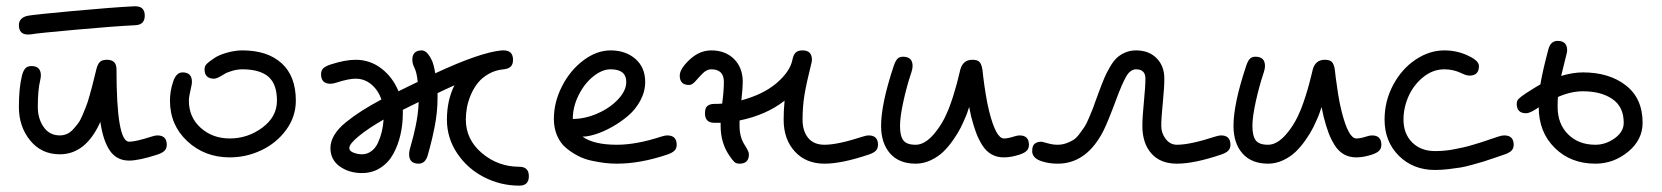

<svg xmlns="http://www.w3.org/2000/svg" viewBox="-20 -520 5279 610"><path d="M40 -180.2Q40 -240.2 49.8 -279.8Q53.2 -293.9 59.8 -302Q66.4 -310.1 80.1 -310.1Q109.9 -310.1 109.9 -279.8Q109.9 -275.9 107.9 -266.1Q100.1 -234.4 100.1 -180.2Q100.1 -143.1 118.7 -116.5Q137.2 -89.8 169.9 -89.8Q181.6 -89.8 192.1 -94.2Q202.6 -98.6 211.7 -108.4Q220.7 -118.2 228 -127.9Q235.4 -137.7 242.2 -154.3Q249 -170.9 253.7 -182.4Q258.3 -193.8 263.9 -213.9Q269.5 -233.9 272.2 -243.9Q274.9 -253.9 279.8 -274.2Q284.7 -294.4 286.1 -299.8Q290 -315.9 297.1 -323Q304.2 -330.1 319.8 -330.1Q350.1 -330.1 350.1 -299.8Q350.1 -69.8 390.1 -69.8Q411.1 -69.8 460.9 -85.9Q472.7 -89.8 480 -89.8Q509.8 -89.8 509.8 -60.1Q509.8 -48.3 502.9 -41.3Q496.1 -34.2 480 -28.8Q421.4 -9.8 390.1 -9.8Q351.1 -9.8 329.3 -41Q307.6 -72.3 298.8 -132.8Q252.9 -29.8 169.9 -29.8Q111.8 -29.8 75.9 -73.7Q40 -117.7 40 -180.2ZM40 -439.9Q40 -464.4 69.8 -470.2Q87.4 -473.6 212.4 -485.1Q337.4 -496.6 405.8 -500H410.2Q439.9 -500 439.9 -470.2Q439.9 -441.4 410.2 -439.9Q341.3 -436.5 219.5 -425.5Q97.7 -414.6 80.1 -411.1Q71.8 -410.2 69.8 -410.2Q40 -410.2 40 -439.9Z M520 -200.2Q520 -230 529.8 -259.8Q539.6 -290 560.1 -290Q589.8 -290 589.8 -259.8Q589.8 -252.9 586.9 -241.2Q580.1 -212.9 580.1 -200.2Q580.1 -147.5 617.7 -113.8Q655.3 -80.1 710 -80.1Q767.1 -80.1 813.5 -114.5Q859.9 -148.9 859.9 -200.2Q859.9 -252.9 832.5 -276.4Q805.2 -299.8 750 -299.8Q735.4 -299.8 718.5 -295.2Q701.7 -290.5 691.9 -284.2Q669.9 -270 660.2 -270Q629.9 -270 629.9 -299.8Q629.9 -309.6 636.2 -316.4Q642.6 -323.2 660.2 -335Q675.8 -345.7 701.7 -352.8Q727.5 -359.9 750 -359.9Q830.1 -359.9 875 -318.8Q919.9 -277.8 919.9 -200.2Q919.9 -149.4 889.2 -107.4Q858.4 -65.4 810.5 -42.7Q762.7 -20 710 -20Q630.4 -20 575.2 -71.3Q520 -122.6 520 -200.2Z M1000 -284.2Q1000 -295.9 1006.8 -302.7Q1013.7 -309.6 1029.8 -314.9Q1076.2 -330.1 1109.9 -330.1Q1155.8 -330.1 1191.9 -302.2Q1228 -274.4 1246.1 -230Q1255.9 -234.9 1276.4 -244.9Q1296.9 -254.9 1307.1 -259.8Q1304.2 -289.6 1296.9 -304.2Q1290 -317.9 1290 -330.1Q1290 -359.9 1319.8 -359.9Q1336.4 -359.9 1351.1 -330.1Q1357.9 -317.4 1362.8 -287.1Q1505.4 -353.5 1573.7 -359.9H1580.1Q1609.9 -359.9 1609.9 -330.1Q1609.9 -315.4 1602.5 -308.3Q1595.2 -301.3 1580.1 -299.8Q1554.2 -297.4 1533.2 -285.6Q1512.2 -273.9 1498.8 -257.3Q1485.4 -240.7 1476.3 -219.7Q1467.3 -198.7 1463.6 -179Q1460 -159.2 1460 -140.1Q1460 -76.7 1511.2 -33.4Q1562.5 9.8 1629.9 9.8Q1660.2 9.8 1660.2 40Q1660.2 69.8 1629.9 69.8Q1570.3 69.8 1517.6 42.7Q1464.8 15.6 1432.4 -33Q1399.9 -81.5 1399.9 -140.1Q1399.9 -201.2 1423.8 -249Q1413.1 -244.6 1393.3 -235.1Q1373.5 -225.6 1370.1 -224.1V-208Q1370.1 -185.5 1367.7 -162.4Q1365.2 -139.2 1361.1 -118.2Q1356.9 -97.2 1353.5 -82.3Q1350.1 -67.4 1345.5 -50.5Q1340.8 -33.7 1339.8 -29.8Q1332.5 0 1310.1 0Q1279.8 0 1279.8 -29.8Q1279.8 -37.1 1281.7 -44.9Q1282.2 -47.4 1286.1 -60.8Q1290 -74.2 1293.2 -87.2Q1296.4 -100.1 1300.3 -118.2Q1304.2 -136.2 1306.9 -156.5Q1309.6 -176.8 1310.1 -195.8Q1300.3 -191.4 1282.7 -182.4Q1265.1 -173.3 1259.8 -170.9V-160.2Q1259.8 -124.5 1252.2 -91.6Q1244.6 -58.6 1229.5 -31Q1214.4 -3.4 1188.7 13.2Q1163.1 29.8 1129.9 29.8Q1088.4 29.8 1059.1 8.5Q1029.8 -12.7 1029.8 -49.8Q1029.8 -70.3 1042 -90.8Q1054.2 -111.3 1078.1 -130.9Q1102.1 -150.4 1128.4 -167.2Q1154.8 -184.1 1191.9 -204.1Q1181.6 -233.4 1159.9 -251.7Q1138.2 -270 1109.9 -270Q1087.4 -270 1049.8 -257.8Q1038.1 -253.9 1029.8 -253.9Q1000 -253.9 1000 -284.2ZM1089.8 -49.8Q1089.8 -40 1103.3 -34.9Q1116.7 -29.8 1129.9 -29.8Q1146.5 -29.8 1159.7 -39.6Q1172.9 -49.3 1180.7 -66.2Q1188.5 -83 1192.9 -101.3Q1197.3 -119.6 1198.7 -140.1Q1150.9 -112.8 1120.4 -87.9Q1089.8 -63 1089.8 -49.8Z M1739.7 -142.1Q1739.7 -195.8 1765.9 -246.6Q1792 -297.4 1834 -328.6Q1876 -359.9 1919.9 -359.9Q1967.8 -359.9 1998.8 -332.8Q2029.8 -305.7 2029.8 -259.8Q2029.8 -229 2014.4 -200.4Q1999 -171.9 1975.3 -151.9Q1951.7 -131.8 1924.1 -116.5Q1896.5 -101.1 1872.1 -93.5Q1847.7 -85.9 1830.6 -85.9Q1866.2 -60.1 1939.9 -60.1Q2001.5 -60.1 2080.6 -85.9Q2092.3 -89.8 2099.6 -89.8Q2129.9 -89.8 2129.9 -60.1Q2129.9 -48.3 2122.8 -41.3Q2115.7 -34.2 2099.6 -28.8Q2014.2 0 1939.9 0Q1921.4 0 1902.3 -2.2Q1883.3 -4.4 1859.4 -9.5Q1835.4 -14.6 1815.2 -25.4Q1794.9 -36.1 1777.3 -51Q1759.8 -65.9 1749.8 -89.4Q1739.7 -112.8 1739.7 -142.1ZM1799.8 -142.1Q1838.9 -142.1 1878.7 -159.7Q1918.5 -177.2 1944.1 -204.8Q1969.7 -232.4 1969.7 -259.8Q1969.7 -299.8 1919.9 -299.8Q1893.1 -299.8 1865 -277.3Q1836.9 -254.9 1818.4 -217.8Q1799.8 -180.7 1799.8 -142.1Z M2139.6 -279.8Q2139.6 -301.3 2171.1 -330.6Q2202.6 -359.9 2239.7 -359.9Q2284.7 -359.9 2312.3 -332.3Q2339.8 -304.7 2339.8 -259.8Q2339.8 -241.7 2335.4 -201.2Q2405.8 -220.2 2448 -256.6Q2490.2 -293 2497.6 -330.1Q2500.5 -345.7 2507.8 -352.8Q2515.1 -359.9 2529.8 -359.9Q2559.6 -359.9 2559.6 -330.1Q2559.6 -325.7 2557.6 -317.9Q2542.5 -257.8 2536.1 -220Q2529.8 -182.1 2529.8 -140.1Q2529.8 -103.5 2547.6 -81.8Q2565.4 -60.1 2599.6 -60.1Q2641.6 -60.1 2720.7 -85.9Q2732.4 -89.8 2739.7 -89.8Q2769.5 -89.8 2769.5 -60.1Q2769.5 -48.3 2762.7 -41.3Q2755.9 -34.2 2739.7 -28.8Q2654.3 0 2599.6 0Q2540.5 0 2505.1 -38.8Q2469.7 -77.6 2469.7 -140.1Q2469.7 -169.9 2472.7 -200.2Q2415 -154.8 2329.6 -137.2V-120.1Q2329.6 -83.5 2346.7 -58.1Q2359.4 -38.6 2359.4 -29.8Q2359.4 0 2329.6 0Q2319.3 0 2313.5 -5.1Q2307.6 -10.3 2296.4 -26.9Q2269.5 -66.9 2269.5 -120.1V-129.9H2249.5Q2219.7 -129.9 2219.7 -160.2Q2219.7 -176.8 2227.5 -183.3Q2235.4 -189.9 2249.5 -189.9Q2266.6 -189.9 2274.4 -190.9Q2279.8 -231 2279.8 -259.8Q2279.8 -299.8 2239.7 -299.8Q2225.6 -299.8 2213.1 -287.4Q2200.7 -274.9 2189.9 -262.5Q2179.2 -250 2169.4 -250Q2139.6 -250 2139.6 -279.8Z M2779.3 -120.1Q2779.3 -189.9 2819.3 -310.1Q2824.7 -326.2 2831.1 -333Q2837.4 -339.8 2849.1 -339.8Q2879.4 -339.8 2879.4 -310.1Q2879.4 -301.8 2875.5 -290Q2860.8 -246.6 2850.1 -197.5Q2839.4 -148.4 2839.4 -120.1Q2839.4 -88.4 2849.9 -74.2Q2860.4 -60.1 2889.2 -60.1Q2917.5 -60.1 2946 -92.8Q2974.6 -125.5 2993.2 -171.9Q3001 -191.4 3008.3 -214.6Q3015.6 -237.8 3019.8 -253.7Q3023.9 -269.5 3027.3 -283.7Q3030.8 -297.9 3031.2 -299.8Q3040 -330.1 3069.3 -330.1Q3084.5 -330.1 3091.3 -323.7Q3098.1 -317.4 3101.1 -299.8Q3101.1 -298.8 3104 -274.7Q3106.9 -250.5 3111.8 -220.2Q3116.7 -189.9 3123 -165Q3144.5 -80.1 3169.4 -80.1Q3182.1 -80.1 3200.2 -85.9Q3211.9 -89.8 3219.2 -89.8Q3249 -89.8 3249 -60.1Q3249 -48.3 3242.2 -41.3Q3235.4 -34.2 3219.2 -28.8Q3192.4 -20 3169.4 -20Q3147 -20 3129.9 -29.8Q3112.8 -39.6 3100.8 -58.6Q3088.9 -77.6 3081.1 -98.6Q3073.2 -119.6 3065.4 -149.9Q3063.5 -157.2 3059.1 -180.2Q3051.3 -155.8 3048.3 -149.9Q3041 -132.3 3032.5 -115Q3023.9 -97.7 3008.8 -75.9Q2993.7 -54.2 2977.1 -38.1Q2960.4 -22 2937.3 -11Q2914.1 0 2889.2 0Q2836.4 0 2807.9 -32.5Q2779.3 -64.9 2779.3 -120.1Z M3259.3 -40Q3259.3 -56.6 3267.1 -63.2Q3274.9 -69.8 3289.1 -69.8Q3291 -69.8 3308.1 -64.9Q3325.2 -60.1 3339.4 -60.1Q3354 -60.1 3367.2 -64.7Q3380.4 -69.3 3390.1 -75.4Q3399.9 -81.5 3409.7 -94.7Q3419.4 -107.9 3425.5 -116.9Q3431.6 -126 3439.7 -145.3Q3447.8 -164.6 3451.7 -174.3Q3455.6 -184.1 3463.4 -206.5Q3464.8 -210.4 3465.8 -212.9Q3466.8 -215.3 3468 -218.8Q3469.2 -222.2 3470.2 -225.1Q3480.5 -252.9 3488 -270.8Q3495.6 -288.6 3506.3 -307.1Q3517.1 -325.7 3528.3 -336.2Q3539.6 -346.7 3555.2 -353.3Q3570.8 -359.9 3589.4 -359.9Q3629.9 -359.9 3654.5 -335.2Q3679.2 -310.5 3679.2 -270Q3679.2 -242.2 3674.3 -193.4Q3669.4 -144.5 3669.4 -120.1Q3669.4 -96.7 3683.6 -78.4Q3697.8 -60.1 3719.2 -60.1Q3761.2 -60.1 3840.3 -85.9Q3852.1 -89.8 3859.4 -89.8Q3889.2 -89.8 3889.2 -60.1Q3889.2 -48.3 3882.3 -41.3Q3875.5 -34.2 3859.4 -28.8Q3773.9 0 3719.2 0Q3666.5 0 3637.9 -32.5Q3609.4 -64.9 3609.4 -120.1Q3609.4 -147.9 3614.3 -196.8Q3619.1 -245.6 3619.1 -270Q3619.1 -299.8 3589.4 -299.8Q3571.3 -299.8 3558.1 -277.1Q3544.9 -254.4 3526.4 -204.1Q3499 -130.4 3484.9 -103Q3435.5 -7.3 3353 -0.5Q3346.2 0 3339.4 0Q3313 0 3289.1 -7.8Q3259.3 -17.6 3259.3 -40Z M3898.9 -120.1Q3898.9 -189.9 3939 -310.1Q3944.3 -326.2 3950.7 -333Q3957 -339.8 3968.8 -339.8Q3999 -339.8 3999 -310.1Q3999 -301.8 3995.1 -290Q3980.5 -246.6 3969.7 -197.5Q3959 -148.4 3959 -120.1Q3959 -88.4 3969.5 -74.2Q3980 -60.1 4008.8 -60.1Q4037.1 -60.1 4065.7 -92.8Q4094.2 -125.5 4112.8 -171.9Q4120.6 -191.4 4127.9 -214.6Q4135.3 -237.8 4139.4 -253.7Q4143.6 -269.5 4147 -283.7Q4150.4 -297.9 4150.9 -299.8Q4159.7 -330.1 4189 -330.1Q4204.1 -330.1 4210.9 -323.7Q4217.8 -317.4 4220.7 -299.8Q4220.7 -298.8 4223.6 -274.7Q4226.6 -250.5 4231.4 -220.2Q4236.3 -189.9 4242.7 -165Q4264.2 -80.1 4289.1 -80.1Q4301.8 -80.1 4319.8 -85.9Q4331.5 -89.8 4338.9 -89.8Q4368.7 -89.8 4368.7 -60.1Q4368.7 -48.3 4361.8 -41.3Q4355 -34.2 4338.9 -28.8Q4312 -20 4289.1 -20Q4266.6 -20 4249.5 -29.8Q4232.4 -39.6 4220.5 -58.6Q4208.5 -77.6 4200.7 -98.6Q4192.9 -119.6 4185.1 -149.9Q4183.1 -157.2 4178.7 -180.2Q4170.9 -155.8 4168 -149.9Q4160.6 -132.3 4152.1 -115Q4143.6 -97.7 4128.4 -75.9Q4113.3 -54.2 4096.7 -38.1Q4080.1 -22 4056.9 -11Q4033.7 0 4008.8 0Q3956.1 0 3927.5 -32.5Q3898.9 -64.9 3898.9 -120.1Z M4378.9 -140.1Q4378.9 -198.7 4406 -249.8Q4433.1 -300.8 4477.1 -330.3Q4521 -359.9 4568.8 -359.9Q4611.8 -359.9 4648.9 -340.8Q4678.7 -326.2 4678.7 -310.1Q4678.7 -279.8 4648.9 -279.8Q4638.7 -279.8 4624 -287.1Q4597.7 -299.8 4568.8 -299.8Q4532.7 -299.8 4502.2 -275.4Q4471.7 -251 4455.3 -214.6Q4439 -178.2 4439 -140.1Q4439 -95.2 4466.6 -67.6Q4494.1 -40 4539.1 -40Q4553.7 -40 4568.8 -41.3Q4584 -42.5 4601.8 -46.1Q4619.6 -49.8 4630.1 -52Q4640.6 -54.2 4661.6 -60.5Q4682.6 -66.9 4688 -68.6Q4693.4 -70.3 4716.3 -78.1Q4739.3 -85.9 4739.7 -85.9Q4751.5 -89.8 4758.8 -89.8Q4789.1 -89.8 4789.1 -60.1Q4789.1 -48.3 4782 -41.3Q4774.9 -34.2 4758.8 -28.8Q4755.9 -27.8 4728.8 -18.6Q4701.7 -9.3 4693.4 -6.8Q4685.1 -4.4 4660.2 2.7Q4635.3 9.8 4620.1 12.2Q4605 14.6 4582.5 17.3Q4560.1 20 4539.1 20Q4469.7 20 4424.3 -25.1Q4378.9 -70.3 4378.9 -140.1Z M4798.8 -189.9Q4798.8 -199.7 4804.7 -205.8Q4810.5 -211.9 4828.6 -224.1Q4860.8 -244.6 4874 -252Q4880.4 -292 4898.9 -361.8Q4905.8 -390.1 4928.7 -390.1Q4959 -390.1 4959 -359.9Q4959 -356 4957 -348.1Q4941.9 -288.1 4939.9 -278.8Q4977.5 -290 5008.8 -290Q5092.8 -290 5145.8 -248.5Q5198.7 -207 5198.7 -129.9Q5198.7 -75.7 5152.6 -37.8Q5106.4 0 5048.8 0Q4970.2 0 4919.4 -50.3Q4868.7 -100.6 4868.7 -179.2Q4867.2 -178.2 4864.7 -176.5Q4862.3 -174.8 4860.8 -173.8Q4839.4 -160.2 4828.6 -160.2Q4798.8 -160.2 4798.8 -189.9ZM4928.7 -180.2Q4928.7 -126.5 4961.9 -93.3Q4995.1 -60.1 5048.8 -60.1Q5081.1 -60.1 5109.9 -80.6Q5138.7 -101.1 5138.7 -129.9Q5138.7 -180.7 5102.8 -205.3Q5066.9 -230 5008.8 -230Q4971.2 -230 4929.7 -211.9Q4928.7 -202.1 4928.7 -180.2Z"/></svg>

Font: Pecita
Style: Book
Weight: 400
Width: 6
Version: Version 3.4.1